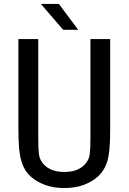

<svg xmlns="http://www.w3.org/2000/svg" viewBox="-20 -924 642 958"><path d="M294.9 -775.4H370.1L273.9 -904.3H184.1ZM300.8 14.2C338.9 14.2 369.6 8.3 393.6 0C418.9 -8.8 446.8 -23.4 468.3 -43C490.2 -63 506.8 -89.4 516.1 -121.6C524.4 -150.4 529.8 -194.3 529.8 -279.8V-729H431.2V-233.9C431.2 -198.7 430.2 -173.8 428.2 -158.7C426.3 -143.1 423.3 -133.8 418 -124C408.2 -106 392.1 -90.3 372.6 -80.6C353 -70.8 329.1 -65.9 300.8 -65.9C272.9 -65.9 249 -70.8 229.5 -80.6C209.5 -90.3 194.3 -105 184.1 -124C179.2 -132.3 175.8 -144 173.8 -159.2C171.9 -174.3 170.9 -199.2 170.9 -234.9V-729H71.8V-279.8C71.8 -199.7 76.7 -154.3 86.4 -121.6C97.2 -84.5 113.3 -61 133.3 -43C154.3 -23.9 183.1 -8.8 208.5 0C235.8 9.3 265.6 14.2 300.8 14.2Z"/></svg>

Font: Hack
Style: Regular
Weight: 400
Monospace: yes
Designer: Christopher Simpkins
Foundry: Christopher Simpkins
Version: Version 2.010